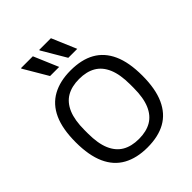

<svg xmlns="http://www.w3.org/2000/svg" viewBox="-207 -840 969 969"><g transform="rotate(-45 278.0 -355.5)"><path d="M278 12Q202 12 148.5 -17.5Q95 -47 67.5 -108Q40 -169 40 -263Q40 -358 67.5 -418.5Q95 -479 148.5 -508.5Q202 -538 278 -538Q356 -538 408.5 -508.5Q461 -479 488.5 -418.5Q516 -358 516 -263Q516 -169 488.5 -108Q461 -47 408.5 -17.5Q356 12 278 12ZM278 -49Q331 -49 367 -70Q403 -91 422 -135.5Q441 -180 441 -251V-275Q441 -346 422 -390.5Q403 -435 367 -456Q331 -477 278 -477Q225 -477 189 -456Q153 -435 134 -390.5Q115 -346 115 -275V-251Q115 -180 134 -135.5Q153 -91 189 -70Q225 -49 278 -49ZM315 -591 239 -720 240 -723H323L379 -591ZM185 -591 109 -720 110 -723H194L250 -591Z"/></g></svg>

Font: Archivo SemiBold Light
Style: Regular
Weight: 300
Version: Version 2.001